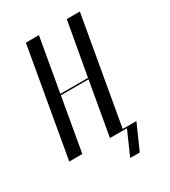

<svg xmlns="http://www.w3.org/2000/svg" viewBox="-171 -576 678 764"><g transform="rotate(-30 168.5 -193.5)"><path d="M70 -496 -17 0H43L86 -245H213L170 0H248L200 109H244L295 -6H232L318 -496H258L214 -251H87L130 -496Z"/></g></svg>

Font: Moniqa Ita Display
Style: Italic
Weight: 400
Italic angle: -10°
Designer: Rajesh Rajput
Foundry: Rajesh Rajput
Version: Version 1.000